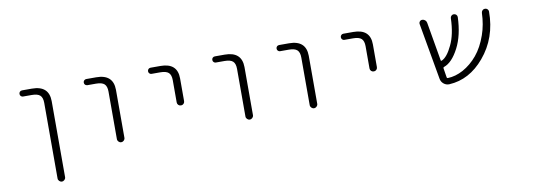

<svg xmlns="http://www.w3.org/2000/svg" viewBox="-57 -910 4114 1471"><g transform="rotate(-10 2000.0 -174.5)"><path d="M148.4 -497.1Q137.7 -497.1 130.9 -503.9Q124 -510.7 124 -521Q124 -531.2 130.9 -538.1Q137.7 -544.9 148.4 -544.9H224.6Q356.4 -544.9 357.4 -424.8V167Q357.4 178.7 348.6 187.5Q339.8 196.3 328.1 196.3Q316.4 196.3 307.6 187.5Q298.8 178.7 298.8 167V-420.9Q298.8 -461.9 279.8 -479.5Q260.7 -497.1 214.8 -497.1Z M648.4 -497.1Q637.7 -497.1 630.9 -503.9Q624 -510.7 624 -521Q624 -531.2 630.9 -538.1Q637.7 -544.9 648.4 -544.9H724.6Q856.4 -544.9 857.4 -424.8V-50.8Q857.4 -39.1 848.6 -30.3Q839.8 -21.5 828.1 -21.5Q816.4 -21.5 807.6 -30.3Q798.8 -39.1 798.8 -50.8V-420.9Q798.8 -461.9 779.8 -479.5Q760.7 -497.1 714.8 -497.1Z M1147.5 -497.1Q1137.7 -497.1 1130.9 -503.9Q1124 -510.7 1124 -521Q1124 -531.2 1130.9 -538.1Q1137.7 -544.9 1147.5 -544.9H1224.6Q1356.4 -544.9 1356.4 -424.8V-248Q1356.4 -236.3 1348.1 -228Q1339.8 -219.7 1327.6 -219.7Q1315.4 -219.7 1307.1 -228Q1298.8 -236.3 1298.8 -248V-420.9Q1298.8 -461.9 1279.8 -479.5Q1260.7 -497.1 1214.8 -497.1Z M1648.4 -497.1Q1637.7 -497.1 1630.9 -503.9Q1624 -510.7 1624 -521Q1624 -531.2 1630.9 -538.1Q1637.7 -544.9 1648.4 -544.9H1724.6Q1856.4 -544.9 1857.4 -424.8V-50.8Q1857.4 -39.1 1848.6 -30.3Q1839.8 -21.5 1828.1 -21.5Q1816.4 -21.5 1807.6 -30.3Q1798.8 -39.1 1798.8 -50.8V-420.9Q1798.8 -461.9 1779.8 -479.5Q1760.7 -497.1 1714.8 -497.1Z M2148.4 -497.1Q2137.7 -497.1 2130.9 -503.9Q2124 -510.7 2124 -521Q2124 -531.2 2130.9 -538.1Q2137.7 -544.9 2148.4 -544.9H2224.6Q2356.4 -544.9 2357.4 -424.8V-50.8Q2357.4 -39.1 2348.6 -30.3Q2339.8 -21.5 2328.1 -21.5Q2316.4 -21.5 2307.6 -30.3Q2298.8 -39.1 2298.8 -50.8V-420.9Q2298.8 -461.9 2279.8 -479.5Q2260.7 -497.1 2214.8 -497.1Z M2647.5 -497.1Q2637.7 -497.1 2630.9 -503.9Q2624 -510.7 2624 -521Q2624 -531.2 2630.9 -538.1Q2637.7 -544.9 2647.5 -544.9H2724.6Q2856.4 -544.9 2856.4 -424.8V-248Q2856.4 -236.3 2848.1 -228Q2839.8 -219.7 2827.6 -219.7Q2815.4 -219.7 2807.1 -228Q2798.8 -236.3 2798.8 -248V-420.9Q2798.8 -461.9 2779.8 -479.5Q2760.7 -497.1 2714.8 -497.1Z M3768.6 -537.1Q3776.4 -529.3 3776.4 -518.6Q3776.4 -313.5 3653.3 -168Q3538.1 -31.2 3380.9 -22.5Q3378.9 -22.5 3377 -22.5Q3354.5 -22.5 3336.9 -37.1Q3317.4 -52.7 3313.5 -78.1L3236.3 -515.6Q3234.4 -527.3 3241.7 -536.1Q3249 -544.9 3260.7 -544.9Q3273.4 -544.9 3283.2 -536.6Q3293 -528.3 3294.9 -515.6L3346.7 -214.8Q3347.7 -208 3354.5 -210.9Q3397.5 -229.5 3436.5 -312.5Q3475.6 -392.6 3479.5 -518.6Q3479.5 -529.3 3487.3 -537.1Q3495.1 -544.9 3506.3 -544.9Q3517.6 -544.9 3525.4 -537.1Q3533.2 -529.3 3533.2 -518.6Q3528.3 -377 3478.5 -281.2Q3426.8 -181.6 3363.3 -160.2Q3356.4 -158.2 3357.4 -151.4L3369.1 -78.1Q3370.1 -71.3 3377 -71.3Q3437.5 -73.2 3497.1 -105.5Q3559.6 -139.6 3609.4 -199.2Q3659.2 -258.8 3690.4 -348.6Q3717.8 -426.8 3720.7 -517.6Q3721.7 -529.3 3729.5 -537.1Q3737.3 -544.9 3749 -544.9Q3760.7 -544.9 3768.6 -537.1Z"/></g></svg>

Font: Rounded-X Mgen+ 1mn light
Style: Regular
Weight: 200
Designer: [Source Han Sans]
Ryoko NISHIZUKA  (kana & ideographs); Paul D. Hunt (Latin, Greek & Cyrillic); Wenlong ZHANG  (bopomofo
Version: Version 1.059.20150602